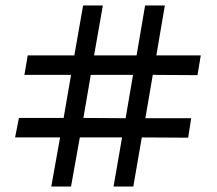

<svg xmlns="http://www.w3.org/2000/svg" viewBox="-20 -702 791 700"><path d="M167 -22 199 -201H35L49 -272H212L239 -429H69L81 -500H251L283 -682H355L323 -500H478L509 -682H581L550 -500H712L700 -428L537 -429L510 -271H677L666 -200L497 -201L466 -22H394L425 -201H271L239 -22ZM438 -271 465 -429H311L284 -272Z"/></svg>

Font: Stick No Bills
Style: Regular
Weight: 400
Version: Version 2.000